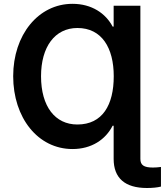

<svg xmlns="http://www.w3.org/2000/svg" viewBox="-20 -757 849 989"><path d="M703.1 -727.5H565.4V-620.1H560.1C524.4 -688 452.6 -737.3 353.5 -737.3C176.8 -737.3 47.9 -576.7 47.9 -364.7C47.9 -150.4 175.3 10.7 353.5 10.7C451.7 10.7 523.9 -38.1 560.1 -109.4H565.4V61.5C565.4 160.2 623.5 211.4 736.8 211.4C764.6 211.4 790.5 209 809.1 204.1V103C794.4 105 780.8 106 767.6 106C720.7 106 703.1 93.3 703.1 61.5ZM378.4 -115.7C264.2 -115.7 191.4 -208 191.4 -364.3C191.4 -515.1 262.2 -612.8 378.9 -612.8C504.4 -612.8 565.9 -510.3 565.9 -364.3C565.9 -216.8 508.3 -115.7 378.4 -115.7Z"/></svg>

Font: Raveo SemiBold
Style: Regular
Weight: 600
Designer: Jakub Foglar, Rasmus Andersson (Inter)
Foundry: Jakubfoglar.com
Version: Version 1.100;Glyphs 3.2.3 (3260)